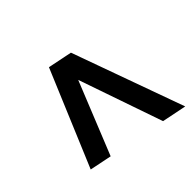

<svg xmlns="http://www.w3.org/2000/svg" viewBox="-107 -752 803 803"><g transform="rotate(45 295.0 -350.0)"><path d="M589 -583 567 -474 194 -345 516 -215 496 -117 70 -296 92 -404Z"/></g></svg>

Font: Montserrat Thin SemiBold
Style: Italic
Weight: 600
Italic angle: -11.3°
Version: Version 9.000